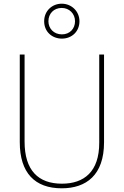

<svg xmlns="http://www.w3.org/2000/svg" viewBox="-20 -1009 669 1039"><path d="M315 -800C368 -800 410 -838 410 -894C410 -948 367 -989 314 -989C262 -989 219 -950 219 -894C219 -836 263 -800 315 -800ZM315 -823C271 -823 242 -855 242 -894C242 -935 271 -966 314 -966C355 -966 386 -935 386 -894C386 -854 358 -823 315 -823ZM543 -239V-714H517V-236C517 -81 436 -15 315 -15C187 -15 113 -87 113 -243V-714H87V-240C87 -73 169 10 314 10C447 10 543 -62 543 -239Z"/></svg>

Font: Noto Sans Hebrew SemiCondensed Thin
Style: Regular
Weight: 100
Width: 4
Designer: Monotype Design Team
Foundry: Monotype Imaging Inc.
Version: Version 2.004